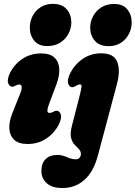

<svg xmlns="http://www.w3.org/2000/svg" viewBox="-20 -734 700 992"><path d="M224 -496Q180 -496 157.2 -523.2Q134.5 -550.5 134 -591Q134 -622.5 148 -650.5Q162 -678.5 188.8 -696.2Q215.5 -714 253.5 -714Q300 -714 324 -686.8Q348 -659.5 348.5 -619Q348.5 -588 333.8 -559.8Q319 -531.5 291.2 -513.8Q263.5 -496 224 -496ZM234.5 -199.5Q225.5 -176 224.8 -163.2Q224 -150.5 236 -150.5Q245 -150.5 256.5 -157Q265 -162 272 -162Q287 -162 293.8 -143Q300.5 -124 283 -89Q260 -45 218.2 -17.5Q176.5 10 123 10Q76 10 53 -12Q30 -34 28.2 -70.2Q26.5 -106.5 43.5 -148.5L83.5 -248.5Q103 -297.5 79.5 -297.5Q70.5 -297.5 59 -291Q50.5 -286 43.5 -286Q28.5 -286 22 -305Q15.5 -324 32.5 -359Q55.5 -403.5 97.2 -430.8Q139 -458 192.5 -458Q239.5 -458 262 -436Q284.5 -414 286.2 -378Q288 -342 272 -299.5ZM541 -495.5Q494.5 -495.5 470.5 -522.8Q446.5 -550 446 -590.5Q446 -622 460.8 -650Q475.5 -678 503.2 -695.8Q531 -713.5 570.5 -713.5Q614.5 -713.5 637.2 -686.2Q660 -659 660.5 -618.5Q660.5 -587 646.2 -559Q632 -531 605.2 -513.2Q578.5 -495.5 541 -495.5ZM584.5 -301 485.5 70.5Q463 154.5 415.5 196Q368 237.5 303.5 237.5Q249.5 237.5 221.8 212.8Q194 188 194 150.5Q194 109 216 87.8Q238 66.5 275 66.5Q301.5 66.5 325.8 77.8Q350 89 371.5 89Q384.5 89 391.2 80.8Q398 72.5 398 62Q398 46.5 387.2 36Q376.5 25.5 364.5 12.5Q352.5 -0.5 347 -23Q341.5 -45.5 352 -85.5L391.5 -239.5Q400 -273.5 401.2 -285.8Q402.5 -298 393 -298Q386 -298 374.5 -291.5Q369 -288 364.2 -285.8Q359.5 -283.5 352.5 -283.5Q338.5 -283.5 332.2 -302.5Q326 -321.5 343 -356.5Q366.5 -402 408 -430.2Q449.5 -458.5 503 -458.5Q568.5 -458.5 585.8 -414.2Q603 -370 584.5 -301Z"/></svg>

Font: Fraunces 144pt SuperSoft Black
Style: Italic
Weight: 900
Italic angle: -16°
Version: Version 1.000;[b76b70a41]